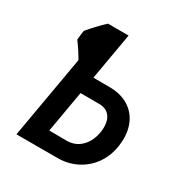

<svg xmlns="http://www.w3.org/2000/svg" viewBox="-166 -837 918 964"><g transform="rotate(30 293.5 -355.5)"><path d="M183.6 -710.9 204.6 -711.4 168.5 -472.2 150.9 -471.7Q144 -483.9 136.7 -495.6Q129.4 -507.3 121.8 -519.3Q114.3 -531.2 106.2 -542.5Q98.1 -553.7 90.3 -564.5Q90.8 -571.3 91.6 -577.9Q92.3 -584.5 93 -591.3Q93.8 -598.1 94.7 -604.7Q95.7 -611.3 96.2 -618.2Q106 -630.4 116.7 -642.1Q127.4 -653.8 138.4 -665.8Q149.4 -677.7 160.9 -689Q172.4 -700.2 183.6 -710.9ZM222.2 -439.9 357.4 -439Q419.9 -437 462.6 -409.4Q505.4 -381.8 525.4 -334.2Q545.4 -286.6 540 -225.6Q536.1 -175.3 516.6 -133.8Q497.1 -92.3 464.4 -62Q431.6 -31.7 388.9 -15.4Q346.2 1 294.9 0H63.5L187.5 -710.9H303.2L196.8 -99.1L299.8 -98.1Q336.9 -99.1 363.3 -116.9Q389.6 -134.8 405.3 -163.8Q420.9 -192.9 425.3 -227.1Q428.7 -254.4 423.6 -279.5Q418.5 -304.7 401.6 -321Q384.8 -337.4 354 -339.8L204.6 -340.3Z"/></g></svg>

Font: Roboto Condensed Medium
Style: Italic
Weight: 500
Italic angle: -12°
Designer: Christian Robertson
Foundry: Google
Version: Version 3.0; 2020